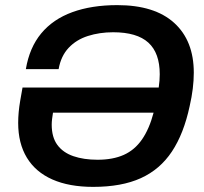

<svg xmlns="http://www.w3.org/2000/svg" viewBox="-20 -718 796 750"><path d="M344 12Q250 12 184.5 -17Q119 -46 85 -102Q51 -158 51 -238Q51 -258 53 -280Q55 -302 59 -325L68 -376H600Q602 -390 603 -403Q604 -416 604 -428Q604 -511 559.5 -551.5Q515 -592 422 -592Q369 -592 323.5 -577.5Q278 -563 248 -531Q218 -499 209 -448H81Q95 -532 141 -587.5Q187 -643 262.5 -670.5Q338 -698 438 -698Q584 -698 660.5 -628.5Q737 -559 737 -434Q737 -404 733 -371.5Q729 -339 721 -304Q698 -196 651.5 -126Q605 -56 530 -22Q455 12 344 12ZM361 -94Q421 -94 463.5 -113Q506 -132 534.5 -173Q563 -214 580 -278H187Q185 -265 183.5 -253.5Q182 -242 182 -231Q182 -182 204 -152Q226 -122 266.5 -108Q307 -94 361 -94Z"/></svg>

Font: Archivo Variable SemiBold
Style: Italic
Weight: 600
Italic angle: -10°
Designer: Hector Gatti
Foundry: Omnibus-Type
Version: Version 2.001